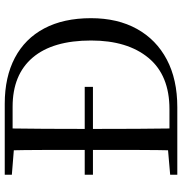

<svg xmlns="http://www.w3.org/2000/svg" viewBox="1 -769 768 810"><g transform="rotate(-90 385.0 -364.0)"><path d="M423.5 -355.9H52.8V-390.6H423.5ZM52.8 0V-30.1L190.9 -42.1H202.2V0ZM155.3 0Q157.3 -83.6 157.4 -170.3Q157.5 -256.9 157.5 -357.6V-385.1Q157.5 -474.3 157.4 -559.5Q157.3 -644.8 155.3 -728H248.3Q247.1 -645.2 246.6 -559.9Q246.1 -474.5 246.1 -385.1V-357.6Q246.1 -257.3 246.6 -170.7Q247.1 -84.1 248.3 0ZM202.2 0V-33.1H329.3Q472.4 -33.1 545.8 -121.7Q619.1 -210.3 619.1 -363.7Q619.1 -525.4 547.1 -610.1Q475 -694.8 339.6 -694.8H202.2V-728H352.2Q464.9 -728 545.9 -685.4Q626.9 -642.8 670.1 -561.4Q713.3 -479.9 713.3 -364.2Q713.3 -251.9 668 -170.3Q622.7 -88.6 538.8 -44.3Q454.9 0 337.6 0ZM52.8 -698V-728H202.2V-686.9H190.9Z"/></g></svg>

Font: Noto Serif SC ExtraLight
Style: Regular
Weight: 200
Designer: Ryoko NISHIZUKA 西塚涼子 (kana & ideographs); Frank Grießhammer (Latin, Greek & Cyrillic); Wenlong ZHANG 张文龙 (bopomofo); San
Foundry: Adobe
Version: Version 2.002-H1;hotconv 1.1.0;makeotfexe 2.6.0